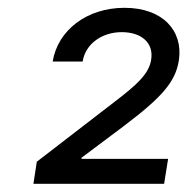

<svg xmlns="http://www.w3.org/2000/svg" viewBox="-20 -825 471 482"><path d="M392 -363.6 402 -426.1H184.7V-429L292.6 -509.9C386.4 -581 420.5 -619.3 429 -673.3C440.3 -747.2 389.2 -805.4 292.6 -805.4C197.4 -805.4 125 -748.6 112.2 -670.5H187.5C194.6 -715.9 237.2 -744.3 285.5 -744.3C335.2 -744.3 366.5 -717.3 359.4 -674.7C353.7 -639.2 323.9 -612.2 264.2 -566.8L72.4 -419L63.9 -363.6Z"/></svg>

Font: Riot Sans 2.0
Style: Italic
Weight: 400
Italic angle: -9.39999°
Designer: Rasmus Andersson
Foundry: rsms
Version: Version 3.006;hotconv 1.0.109;makeotfexe 2.5.65596